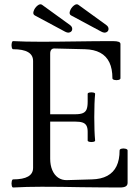

<svg xmlns="http://www.w3.org/2000/svg" viewBox="-20 -854 642 878"><path d="M40 -33.7Q131.3 -33.7 131.3 -86.4V-575.2Q131.3 -628.9 40 -628.9Q35.6 -628.9 33.7 -638.2Q31.7 -647.5 33.7 -656.7Q35.6 -666 40 -666Q92.3 -663.1 170.4 -663.1Q210.9 -663.1 251.7 -663.6Q292.5 -664.1 333 -664.6Q414.6 -666 495.6 -666Q514.2 -666 522.5 -662.8Q530.8 -659.7 530.8 -652.8V-496.1Q530.8 -490.7 521.7 -488.5Q512.7 -486.3 503.4 -488.5Q494.1 -490.7 494.1 -496.1Q494.1 -539.6 480.2 -568.6Q466.3 -597.7 438.2 -612.8Q410.2 -627.9 368.2 -628.9L229.5 -632.3Q219.7 -632.8 214.6 -626.7Q209.5 -620.6 209.5 -608.9V-331.5H323.7Q346.7 -331.5 358.9 -336.7Q371.1 -341.8 376 -354Q380.9 -366.2 380.9 -388.7V-424.8Q380.9 -429.2 389.4 -430.9Q397.9 -432.6 406.5 -430.9Q415 -429.2 415 -424.8Q411.1 -384.3 411.1 -318.4Q411.1 -252 415 -211.4Q415 -207 406.5 -205.3Q397.9 -203.6 389.4 -205.3Q380.9 -207 380.9 -211.4V-251.5Q380.9 -270 375 -280Q369.1 -290 356.9 -293.9Q344.7 -297.9 323.7 -297.9H209.5V-127.9Q209.5 -98.6 219 -76.2Q228.5 -53.7 245.8 -41.7Q263.2 -29.8 285.6 -30.3L400.4 -33.7Q442.4 -34.7 470.7 -50Q499 -65.4 512.9 -94.2Q526.9 -123 526.9 -166Q526.9 -171.9 535.9 -174.1Q544.9 -176.3 554.2 -173.8Q563.5 -171.4 563.5 -166V-18.1Q563.5 -6.8 554.9 -1.7Q546.4 3.4 527.8 3.4Q482.9 3.4 438.5 2.9Q394 2.4 349.1 2Q304.7 1 260 0.5Q215.3 0 170.4 0Q101.1 0 40 3.4Q35.6 3.4 33.7 -5.6Q31.7 -14.6 33.7 -24.2Q35.6 -33.7 40 -33.7ZM172.4 -832 299.8 -739.7Q310.5 -731.9 310.3 -721.4Q310.1 -710.9 300.3 -706.5Q290.5 -702.1 276.9 -709.5L139.6 -783.2Q128.9 -788.6 133.8 -803.2Q138.7 -817.9 151.1 -828.1Q163.6 -838.4 172.4 -832ZM338.4 -832 465.8 -739.7Q476.6 -731.9 476.3 -721.4Q476.1 -710.9 466.3 -706.5Q456.5 -702.1 442.9 -709.5L305.7 -783.2Q294.9 -788.6 299.8 -803.2Q304.7 -817.9 317.1 -828.1Q329.6 -838.4 338.4 -832Z"/></svg>

Font: Junicode Two Beta VF
Style: Regular
Weight: 400
Designer: Peter S. Baker
Foundry: Briery Creek Software
Version: Version 1.031 beta; ttfautohint (v1.8.1.43-b0c9)